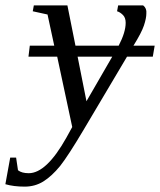

<svg xmlns="http://www.w3.org/2000/svg" viewBox="-103 -479 596 715"><path d="M3 -268 8 -309H99L74 -425L19 -437L23 -459H148L178 -309H339Q365 -359 365 -394Q365 -413 355 -423Q344 -434 333 -437L337 -459H430Q444 -448 442 -429Q442 -411 433 -384Q424 -357 394 -309H473L466 -268H370L208 5Q151 101 121 139Q90 177 58 197Q27 216 -11 216Q-52 216 -83 207L-65 108H-43L-36 155Q-22 166 4 166Q70 166 144 34L166 -6L110 -268ZM219 -102 315 -268H186Z"/></svg>

Font: Libra Serif Modern
Style: Italic
Weight: 400
Italic angle: -12°
Designer: Stefan Peev, Context Ltd
Foundry: Stefan Peev, Context Ltd
Version: Version 1.000